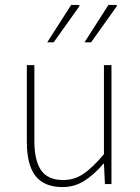

<svg xmlns="http://www.w3.org/2000/svg" viewBox="-20 -740 564 772"><path d="M231.9 12.2Q158.2 12.2 123 -32.2Q87.9 -76.7 87.9 -169.9V-478H118.2V-173.8Q118.2 -93.3 145.8 -54.7Q173.3 -16.1 233.9 -16.1Q277.8 -16.1 314.5 -40.3Q351.1 -64.5 397.9 -120.1V-478H428.2V0H401.9L397.9 -82H396Q356.9 -36.1 317.6 -12Q278.3 12.2 231.9 12.2ZM169.9 -569.8 266.1 -720.2H297.9L299.8 -715.8L195.8 -569.8ZM319.8 -569.8 416 -720.2H448.2L450.2 -715.8L346.2 -569.8Z"/></svg>

Font: Source Sans 3 ExtraLight
Style: Regular
Weight: 200
Designer: Paul D. Hunt
Foundry: Adobe
Version: Version 3.052;hotconv 1.1.0;makeotfexe 2.6.0